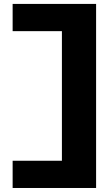

<svg xmlns="http://www.w3.org/2000/svg" viewBox="-20 -747 570 980"><path d="M44.5 212.5V73.5H296V-588H44.5V-727H470.5V212.5Z"/></svg>

Font: Anybody UltraExpanded Regular
Style: Bold
Weight: 700
Width: 9
Designer: Tyler Finck
Foundry: Etcetera Type Company
Version: Version 1.010; ttfautohint (v1.8.3) -l 8 -r 50 -G 200 -x 14 